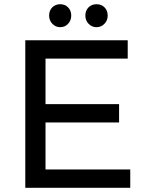

<svg xmlns="http://www.w3.org/2000/svg" viewBox="-20 -891 693 911"><path d="M100 -700H586V-613H196V-397H545V-310H196V-87H598V0H100ZM318 -817Q318 -794 303 -778Q288 -762 266 -762Q244 -762 228.5 -778Q213 -794 213 -817Q213 -841 228 -856Q243 -871 266 -871Q288 -871 303 -856Q318 -841 318 -817ZM491 -817Q491 -794 475.5 -778Q460 -762 438 -762Q416 -762 400.5 -778Q385 -794 385 -817Q385 -841 400 -856Q415 -871 438 -871Q461 -871 476 -856Q491 -841 491 -817Z"/></svg>

Font: Gontserrat
Style: Regular
Weight: 400
Designer: Julieta Ulanovsky
Foundry: Julieta Ulanovsky
Version: Version 6.001